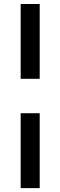

<svg xmlns="http://www.w3.org/2000/svg" viewBox="-20 -740 307 975"><path d="M181.6 -719.7V-339.8H85V-719.7ZM181.6 -165V215.3H85V-165Z"/></svg>

Font: Arimo Medium
Style: Regular
Weight: 500
Designer: Steve Matteson
Foundry: Monotype Imaging Inc.
Version: Version 1.33